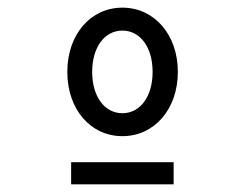

<svg xmlns="http://www.w3.org/2000/svg" viewBox="-20 -724 640 502"><path d="M300 -368C383 -368 445 -438 445 -536C445 -634 383 -704 300 -704C217 -704 156 -634 156 -536C156 -438 217 -368 300 -368ZM300 -428C253 -428 221 -472 221 -536C221 -600 253 -644 300 -644C347 -644 379 -600 379 -536C379 -472 347 -428 300 -428ZM166 -242H434V-300H166Z"/></svg>

Font: CommitMono
Style: 400Regular
Weight: 400
Monospace: yes
Designer: Eigil Nikolajsen
Foundry: Eigil Nikolajsen
Version: Version 1.143